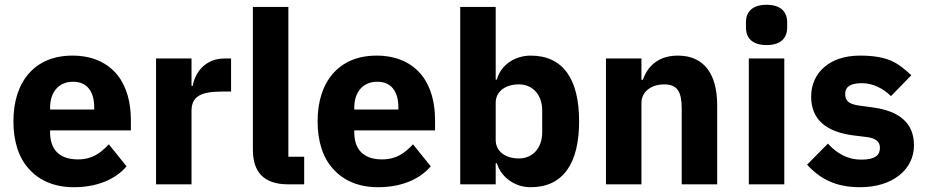

<svg xmlns="http://www.w3.org/2000/svg" viewBox="-20 -769 3865 801"><path d="M288 12C208 12 145 -15 102 -63C58 -110 36 -179 36 -263C36 -346 58 -414 100 -462C142 -510 203 -537 282 -537C369 -537 430 -505 470 -456C509 -407 526 -340 526 -269V-225H189V-217C189 -148 225 -104 305 -104C366 -104 401 -132 434 -167L508 -75C461 -20 384 12 288 12ZM285 -428C225 -428 189 -385 189 -320V-312H373V-321C373 -385 345 -428 285 -428Z M631 0V-525H779V-411H784C789 -440 803 -469 825 -490C847 -511 877 -525 918 -525H944V-387H907C820 -387 779 -368 779 -307V0Z M1182 0C1081 0 1035 -51 1035 -144V-740H1183V-115H1249V0Z M1557 12C1477 12 1414 -15 1371 -63C1327 -110 1305 -179 1305 -263C1305 -346 1327 -414 1369 -462C1411 -510 1472 -537 1551 -537C1638 -537 1699 -505 1739 -456C1778 -407 1795 -340 1795 -269V-225H1458V-217C1458 -148 1494 -104 1574 -104C1635 -104 1670 -132 1703 -167L1777 -75C1730 -20 1653 12 1557 12ZM1554 -428C1494 -428 1458 -385 1458 -320V-312H1642V-321C1642 -385 1614 -428 1554 -428Z M1900 -740H2048V-437H2053C2068 -496 2126 -537 2194 -537C2327 -537 2396 -442 2396 -263C2396 -84 2327 12 2194 12C2159 12 2128 1 2104 -17C2079 -35 2061 -60 2053 -88H2048V0H1900ZM2145 -108C2201 -108 2242 -150 2242 -217V-308C2242 -375 2201 -417 2145 -417C2089 -417 2048 -388 2048 -340V-185C2048 -137 2089 -108 2145 -108Z M2508 0V-525H2656V-436H2662C2681 -491 2725 -537 2808 -537C2916 -537 2972 -462 2972 -329V0H2824V-317C2824 -385 2806 -417 2751 -417C2727 -417 2704 -411 2686 -398C2668 -385 2656 -365 2656 -340V0Z M3178 -581C3118 -581 3092 -611 3092 -654V-676C3092 -719 3118 -749 3178 -749C3238 -749 3264 -719 3264 -676V-654C3264 -611 3238 -581 3178 -581ZM3104 -525H3252V0H3104Z M3568 12C3467 12 3402 -22 3347 -82L3434 -170C3471 -129 3516 -103 3573 -103C3632 -103 3651 -122 3651 -153C3651 -178 3633 -192 3598 -197L3541 -204C3423 -219 3364 -273 3364 -366C3364 -417 3384 -460 3420 -490C3455 -520 3505 -537 3568 -537C3623 -537 3664 -530 3697 -516C3729 -502 3755 -480 3782 -455L3697 -368C3664 -401 3620 -422 3576 -422C3525 -422 3506 -405 3506 -378C3506 -350 3518 -336 3561 -329L3620 -321C3735 -306 3793 -253 3793 -163C3793 -112 3771 -69 3732 -38C3692 -6 3636 12 3568 12Z"/></svg>

Font: Plexus Sans Bold
Style: Regular
Weight: 700
Version: Version 2.001;PS 002.001;hotconv 1.0.70;makeotf.lib2.5.58329